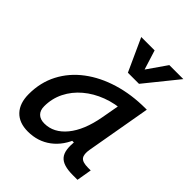

<svg xmlns="http://www.w3.org/2000/svg" viewBox="-221 -896 1027 1027"><g transform="rotate(45 293.0 -382.5)"><path d="M169.4 10.3Q103 10.3 66.9 -27.8Q30.8 -65.9 30.8 -135.3Q30.8 -223.1 68.1 -294.7Q105.5 -366.2 172.9 -417Q240.2 -467.8 330.6 -495.1Q420.9 -522.5 526.9 -522.5H536.6L472.2 -154.8Q465.3 -115.7 478.3 -98.1Q491.2 -80.6 534.2 -80.6H554.2L539.6 4.9H504.9Q467.3 4.9 442.1 -2.7Q417 -10.3 403.1 -26.6Q389.2 -43 385.3 -69.8Q381.3 -96.7 386.2 -135.3L414.6 -122.6H357.9L383.8 -150.9Q356.9 -74.2 300.8 -32Q244.6 10.3 169.4 10.3ZM201.2 -82.5Q271.5 -82.5 323.7 -146Q376 -209.5 397 -325.7L422.4 -467.3L461.9 -429.7Q393.6 -426.8 334.2 -404.3Q274.9 -381.8 230.2 -344Q185.5 -306.2 160.4 -256.1Q135.3 -206.1 135.3 -147.5Q135.3 -116.2 152.6 -99.4Q169.9 -82.5 201.2 -82.5ZM325.2 -590.8 240.7 -776.4H341.8L379.4 -656.2H369.6L453.1 -776.4H559.1L409.2 -590.8Z"/></g></svg>

Font: Cascadia Mono NF
Style: Italic
Weight: 400
Italic angle: -10°
Monospace: yes
Designer: Aaron Bell
Foundry: Saja Typeworks
Version: Version 2404.023